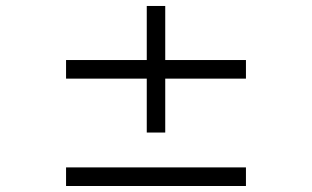

<svg xmlns="http://www.w3.org/2000/svg" viewBox="-20 -620 1040 640"><path d="M200.2 0V-62H799.8V0ZM530.8 -357.9V-178.2H469.2V-357.9H200.2V-419.9H469.2V-600.1H530.8V-419.9H799.8V-357.9Z"/></svg>

Font: Charis SIL Afr
Style: Bold Italic
Weight: 700
Italic angle: -11°
Foundry: SIL International
Version: Version 5.000